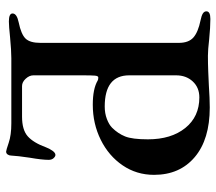

<svg xmlns="http://www.w3.org/2000/svg" viewBox="-60 -642 707 627"><g transform="rotate(-90 293.5 -328.5)"><path d="M478 1Q444 -3 425 -3Q399 -3 374 -2Q349 -1 329 0Q284 3 256 3Q152 3 94 -46Q36 -95 36 -179Q36 -236 67 -281.5Q98 -327 150.5 -353Q203 -379 265 -379Q317 -379 344 -363Q347 -361 354 -361Q359 -361 360 -372Q361 -383 361 -411V-573Q361 -586 350 -598Q339 -610 326 -610H226Q183 -610 162 -591.5Q141 -573 126 -532Q122 -521 115 -511Q108 -501 101 -501Q96 -501 90.5 -507Q85 -513 85 -523Q85 -545 92 -585Q98 -625 99 -646Q99 -652 102.5 -657Q106 -662 112 -662Q116 -662 141 -653.5Q166 -645 204 -645H417Q442 -645 484 -649Q522 -653 537 -653Q563 -653 563 -641Q563 -627 534 -621Q495 -613 481 -598.5Q467 -584 467 -550V-98Q467 -66 484.5 -50.5Q502 -35 541 -27Q556 -24 563 -19.5Q570 -15 570 -8Q570 5 545 5Q518 5 478 1ZM361 -107V-260Q361 -340 259 -340Q237 -340 218.5 -333Q200 -326 190 -316Q171 -297 161.5 -273.5Q152 -250 152 -199Q152 -123 189 -77Q226 -31 289 -31Q321 -31 341 -52.5Q361 -74 361 -107Z"/></g></svg>

Font: EB Garamond Medium
Style: Regular
Weight: 500
Designer: Georg Duffner and Octavio Pardo
Foundry: Georg Duffner
Version: Version 1.000